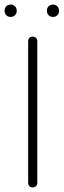

<svg xmlns="http://www.w3.org/2000/svg" viewBox="-61 -819 278 839"><path d="M62 -639Q62 -648 67.5 -653.5Q73 -659 82 -659Q90 -659 96 -653.5Q102 -648 102 -639V-20Q102 -11 96 -5.5Q90 0 82 0Q73 0 67.5 -5.5Q62 -11 62 -20ZM144 -773Q144 -784 151.5 -791.5Q159 -799 171 -799Q182 -799 189.5 -791.5Q197 -784 197 -773V-771Q197 -760 189.5 -752.5Q182 -745 171 -745Q159 -745 151.5 -752.5Q144 -760 144 -771ZM-41 -773Q-41 -784 -33.5 -791.5Q-26 -799 -14 -799Q-3 -799 4.5 -791.5Q12 -784 12 -773V-771Q12 -760 4.5 -752.5Q-3 -745 -14 -745Q-26 -745 -33.5 -752.5Q-41 -760 -41 -771Z"/></svg>

Font: Libertine Sup Light
Style: Regular
Weight: 300
Designer: Bastien Sozeau
Foundry: NBR — Bastien Sozeau
Version: Version 2.003; ttfautohint (v1.8.4.7-5d5b);gftools[0.9.33]